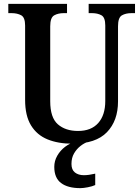

<svg xmlns="http://www.w3.org/2000/svg" viewBox="-20 -734 721 994"><path d="M356 10Q281 10 226 -12.5Q171 -35 140.5 -85Q110 -135 110 -217V-602Q110 -644 89.5 -655Q69 -666 40 -666H23V-714H327V-666H310Q281 -666 260.5 -654.5Q240 -643 240 -598V-210Q240 -125 279.5 -90.5Q319 -56 384 -56Q452 -56 488.5 -97Q525 -138 525 -211V-602Q525 -644 505 -655Q485 -666 456 -666H439V-714H679V-666H661Q631 -666 611 -654.5Q591 -643 591 -598V-209Q591 -109 533.5 -49.5Q476 10 356 10ZM396 240Q331 240 296 213.5Q261 187 261 130Q261 99 276.5 72Q292 45 317 26Q342 7 371 0H436Q417 6 397 21.5Q377 37 363.5 60Q350 83 350 115Q350 145 368 159Q386 173 414 173Q427 173 441.5 171Q456 169 473 165V224Q458 231 434.5 235.5Q411 240 396 240Z"/></svg>

Font: Noto Serif Georgian SemiCondensed SemiBold
Style: Regular
Weight: 600
Width: 4
Designer: Monotype Design Team, Akaki Razmadze
Foundry: Google LLC
Version: Version 2.003; ttfautohint (v1.8.4.7-5d5b)